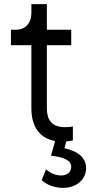

<svg xmlns="http://www.w3.org/2000/svg" viewBox="-20 -680 437 930"><path d="M286 230C350 230 397 190 397 134C397 86 361 53 292 38L301 5C312 4 324 2 333 0V-67C322 -65 306 -64 295 -64C228 -64 207 -102 207 -156V-461H325V-536H207V-660H132V-615C132 -569 103 -536 58 -536H33V-461H132V-156C132 -65 173 -10 247 3L227 74C296 82 325 99 325 129C325 153 305 170 276 170C251 170 223 159 203 140L182 193C206 216 247 230 286 230Z"/></svg>

Font: Mluvka
Style: Regular
Weight: 400
Designer: Modified by Jiří Krblich, Original typeface by Gumpita Rahayu
Foundry: Gumpita Rahayu & Jiří Krblich
Version: Version 2.000;Glyphs 3.1.1 (3134)